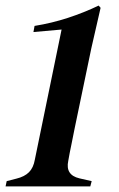

<svg xmlns="http://www.w3.org/2000/svg" viewBox="-29 -669 428 689"><path d="M-9 0 -5 -19 30 -28Q59 -35 75 -51Q91 -67 96 -96L192 -563L91 -554L95 -576Q157 -586 215 -605Q273 -624 325 -649L332 -641L299 -497L239 -209Q234 -182 227.5 -151.5Q221 -121 216 -92Q205 -41 256 -29L300 -19L295 0Z"/></svg>

Font: DeepMind Serif Text
Style: Italic
Weight: 400
Italic angle: -12°
Designer: Frank Grießhammer / Modifications: Colophon Foundry
Foundry: Colophon Foundry
Version: Version 5.003; ttfautohint (v1.8.2)